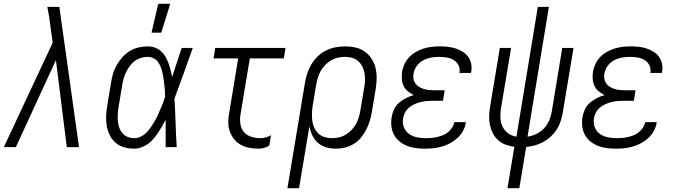

<svg xmlns="http://www.w3.org/2000/svg" viewBox="-32 -771 3552 1006"><path d="M-12 0 244 -547 232 -636Q229 -661 225 -686Q221 -711 216 -735H279L382 0H318L261 -456L51 0Z M672 8Q645 8 619.5 1Q594 -6 574.5 -22.5Q555 -39 543.5 -62Q532 -85 527.5 -110.5Q523 -136 524 -163Q525 -190 530 -218L550 -338Q553 -361 560 -384.5Q567 -408 579.5 -430Q592 -452 609.5 -471.5Q627 -491 648.5 -504Q670 -517 694.5 -522.5Q719 -528 742 -528Q762 -528 780 -521.5Q798 -515 812 -502.5Q826 -490 835 -474Q844 -458 850.5 -440.5Q857 -423 861.5 -405Q866 -387 870 -368Q882 -406 895 -444Q908 -482 920 -520H978Q954 -453 930.5 -386.5Q907 -320 882 -254Q886 -191 888 -127Q890 -63 894 0H836Q836 -36 836 -72Q836 -108 836 -144Q827 -127 817.5 -110Q808 -93 797 -76.5Q786 -60 773 -44.5Q760 -29 744 -17.5Q728 -6 709 1Q690 8 672 8ZM672 -47Q689 -47 705.5 -55Q722 -63 735 -76Q748 -89 758 -104Q768 -119 777.5 -134.5Q787 -150 794 -166Q801 -182 808 -198Q815 -214 821.5 -230.5Q828 -247 833 -263Q833 -279 832 -295Q831 -311 829 -327Q827 -343 825 -358.5Q823 -374 819.5 -389Q816 -404 810.5 -419Q805 -434 796 -446Q787 -458 773 -465.5Q759 -473 742 -473Q725 -473 707.5 -468Q690 -463 675.5 -452.5Q661 -442 649.5 -427Q638 -412 630 -396Q622 -380 617 -363Q612 -346 609 -329L589 -209Q586 -190 585 -172Q584 -154 585.5 -136Q587 -118 593 -101.5Q599 -85 610 -72.5Q621 -60 637 -53.5Q653 -47 672 -47ZM762 -600 797 -751H860L813 -600Z M1323 8Q1298 8 1274 3.5Q1250 -1 1229.5 -12.5Q1209 -24 1194.5 -42Q1180 -60 1172 -82.5Q1164 -105 1164 -130Q1164 -155 1169 -180L1216 -465H1087L1096 -520H1464L1455 -465H1277L1228 -171Q1224 -146 1227.5 -121.5Q1231 -97 1246 -79.5Q1261 -62 1284 -54.5Q1307 -47 1332 -47Q1346 -47 1360.5 -51Q1375 -55 1388 -63L1379 -8Q1366 0 1351.5 4Q1337 8 1323 8Z M1474 215 1566 -338Q1570 -362 1578 -386.5Q1586 -411 1599.5 -434Q1613 -457 1632.5 -475.5Q1652 -494 1675.5 -506Q1699 -518 1725 -523Q1751 -528 1775 -528Q1804 -528 1831 -522Q1858 -516 1879.5 -500.5Q1901 -485 1915.5 -462.5Q1930 -440 1936 -413.5Q1942 -387 1941.5 -359Q1941 -331 1936 -302L1916 -182Q1912 -159 1905 -136Q1898 -113 1886.5 -91Q1875 -69 1859 -49.5Q1843 -30 1821.5 -17Q1800 -4 1776 2Q1752 8 1729 8Q1702 8 1677.5 1Q1653 -6 1634 -22.5Q1615 -39 1604.5 -61.5Q1594 -84 1589 -109L1535 215ZM1706 -47Q1724 -47 1743 -51Q1762 -55 1778.5 -65Q1795 -75 1809 -89Q1823 -103 1832.5 -120Q1842 -137 1847.5 -155Q1853 -173 1856 -191L1876 -311Q1880 -331 1880.5 -350Q1881 -369 1878 -387.5Q1875 -406 1866.5 -422.5Q1858 -439 1844.5 -451Q1831 -463 1813 -468Q1795 -473 1775 -473Q1757 -473 1738.5 -469Q1720 -465 1703 -455Q1686 -445 1672.5 -431Q1659 -417 1649 -400Q1639 -383 1633.5 -365Q1628 -347 1625 -329L1606 -215Q1603 -195 1602.5 -175.5Q1602 -156 1604.5 -137Q1607 -118 1615 -101Q1623 -84 1636 -71.5Q1649 -59 1667.5 -53Q1686 -47 1706 -47Z M2196 8Q2172 8 2147.5 5Q2123 2 2101.5 -6.5Q2080 -15 2062 -29.5Q2044 -44 2033 -64Q2022 -84 2019 -108Q2016 -132 2020 -157Q2023 -177 2032.5 -197.5Q2042 -218 2059 -232.5Q2076 -247 2095.5 -257Q2115 -267 2136 -273Q2119 -281 2105 -292.5Q2091 -304 2083 -320.5Q2075 -337 2073.5 -356Q2072 -375 2075 -395Q2078 -415 2087.5 -435.5Q2097 -456 2112.5 -472Q2128 -488 2147.5 -499Q2167 -510 2187.5 -516.5Q2208 -523 2229 -525.5Q2250 -528 2271 -528Q2292 -528 2313 -526Q2334 -524 2354 -517.5Q2374 -511 2391.5 -500.5Q2409 -490 2420.5 -474Q2432 -458 2436.5 -437.5Q2441 -417 2437 -396L2436 -389H2375L2376 -393Q2379 -414 2369.5 -431Q2360 -448 2343.5 -457.5Q2327 -467 2307 -470Q2287 -473 2267 -473Q2246 -473 2225 -469Q2204 -465 2184.5 -454.5Q2165 -444 2151.5 -425Q2138 -406 2135 -386Q2132 -372 2134.5 -358Q2137 -344 2144.5 -333.5Q2152 -323 2163.5 -316Q2175 -309 2188 -305Q2201 -301 2215 -299.5Q2229 -298 2243 -298H2298L2289 -243H2234Q2218 -243 2202 -241.5Q2186 -240 2170.5 -236Q2155 -232 2139.5 -225Q2124 -218 2111 -207Q2098 -196 2090 -181Q2082 -166 2080 -150Q2076 -126 2084.5 -104Q2093 -82 2111.5 -69Q2130 -56 2153.5 -51.5Q2177 -47 2201 -47Q2215 -47 2230.5 -48.5Q2246 -50 2260.5 -53.5Q2275 -57 2289.5 -63Q2304 -69 2316 -79Q2328 -89 2337 -102.5Q2346 -116 2348 -131H2409V-130Q2406 -108 2395 -87Q2384 -66 2366.5 -49.5Q2349 -33 2328 -21.5Q2307 -10 2285 -3.5Q2263 3 2240.5 5.5Q2218 8 2196 8Z M2627 215 2663 -2Q2640 -5 2617.5 -13Q2595 -21 2578 -36.5Q2561 -52 2550.5 -72.5Q2540 -93 2535 -116Q2530 -139 2531 -163.5Q2532 -188 2536 -213L2587 -520H2646L2593 -204Q2589 -179 2590 -154Q2591 -129 2601 -108Q2611 -87 2630 -73Q2649 -59 2674 -55L2786 -735H2844L2732 -55Q2755 -58 2778 -69Q2801 -80 2818.5 -98.5Q2836 -117 2845.5 -140Q2855 -163 2859 -186L2914 -520H2973L2916 -177Q2912 -155 2904.5 -133Q2897 -111 2884 -91Q2871 -71 2853 -54.5Q2835 -38 2813.5 -26.5Q2792 -15 2769.5 -9Q2747 -3 2725 -1L2689 215Z M3196 8Q3172 8 3147.5 5Q3123 2 3101.5 -6.5Q3080 -15 3062 -29.5Q3044 -44 3033 -64Q3022 -84 3019 -108Q3016 -132 3020 -157Q3023 -177 3032.5 -197.5Q3042 -218 3059 -232.5Q3076 -247 3095.5 -257Q3115 -267 3136 -273Q3119 -281 3105 -292.5Q3091 -304 3083 -320.5Q3075 -337 3073.5 -356Q3072 -375 3075 -395Q3078 -415 3087.5 -435.5Q3097 -456 3112.5 -472Q3128 -488 3147.5 -499Q3167 -510 3187.5 -516.5Q3208 -523 3229 -525.5Q3250 -528 3271 -528Q3292 -528 3313 -526Q3334 -524 3354 -517.5Q3374 -511 3391.5 -500.5Q3409 -490 3420.5 -474Q3432 -458 3436.5 -437.5Q3441 -417 3437 -396L3436 -389H3375L3376 -393Q3379 -414 3369.5 -431Q3360 -448 3343.5 -457.5Q3327 -467 3307 -470Q3287 -473 3267 -473Q3246 -473 3225 -469Q3204 -465 3184.5 -454.5Q3165 -444 3151.5 -425Q3138 -406 3135 -386Q3132 -372 3134.5 -358Q3137 -344 3144.5 -333.5Q3152 -323 3163.5 -316Q3175 -309 3188 -305Q3201 -301 3215 -299.5Q3229 -298 3243 -298H3298L3289 -243H3234Q3218 -243 3202 -241.5Q3186 -240 3170.5 -236Q3155 -232 3139.5 -225Q3124 -218 3111 -207Q3098 -196 3090 -181Q3082 -166 3080 -150Q3076 -126 3084.5 -104Q3093 -82 3111.5 -69Q3130 -56 3153.5 -51.5Q3177 -47 3201 -47Q3215 -47 3230.5 -48.5Q3246 -50 3260.5 -53.5Q3275 -57 3289.5 -63Q3304 -69 3316 -79Q3328 -89 3337 -102.5Q3346 -116 3348 -131H3409V-130Q3406 -108 3395 -87Q3384 -66 3366.5 -49.5Q3349 -33 3328 -21.5Q3307 -10 3285 -3.5Q3263 3 3240.5 5.5Q3218 8 3196 8Z"/></svg>

Font: Iosevka Light Oblique
Style: Regular
Weight: 300
Italic angle: -9°
Monospace: yes
Designer: Belleve Invis
Foundry: Belleve Invis
Version: Version 32.5.0; ttfautohint (v1.8.4)